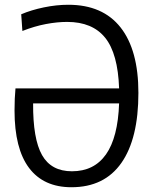

<svg xmlns="http://www.w3.org/2000/svg" viewBox="-20 -777 647 806"><path d="M41 -313Q41 -340 42 -362.5Q43 -385 45 -406H480Q475 -552 421.5 -618.5Q368 -685 262 -685Q220 -685 172.5 -676Q125 -667 74 -647Q74 -650 73 -660.5Q72 -671 71.5 -682.5Q71 -694 70 -704Q69 -714 69 -717Q111 -735 164 -746Q217 -757 267 -757Q411 -757 486 -662Q561 -567 561 -387Q561 -195 489.5 -93Q418 9 280 9Q163 9 102 -72Q41 -153 41 -313ZM282 -58Q375 -58 425 -129Q475 -200 480 -343H119Q118 -194 156.5 -126Q195 -58 282 -58Z"/></svg>

Font: Encode Sans Condensed
Style: Regular
Weight: 400
Designer: Pablo Impallari, Andres Torresi
Foundry: Pablo Impallari, Andres Torresi
Version: Version 1.000; ttfautohint (v1.00) -l 8 -r 50 -G 200 -x 14 -